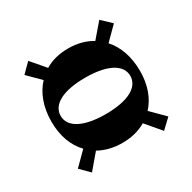

<svg xmlns="http://www.w3.org/2000/svg" viewBox="-109 -670 670 669"><g transform="rotate(-30 226.0 -336.0)"><path d="M224 -148C260 -148 292 -156 319 -172L370 -112L408 -148L355 -201C385 -233 402 -279 402 -335C402 -392 385 -440 355 -473L406 -524L368 -560L319 -503C293 -519 261 -528 224 -528C188 -528 156 -520 130 -504L82 -560L46 -524L95 -475C64 -442 46 -394 46 -335C46 -278 64 -231 95 -199L44 -148L80 -112L130 -171C157 -156 188 -148 224 -148ZM84 -337C84 -383 136 -410 224 -410C312 -410 364 -383 364 -337C364 -291 312 -264 224 -264C136 -264 84 -291 84 -337Z"/></g></svg>

Font: Ribes
Style: Bold
Weight: 900
Designer: Luigi Gorlero
Foundry: Collletttivo
Version: Version 2.100;Glyphs 3.1.2 (3151)